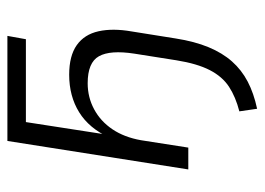

<svg xmlns="http://www.w3.org/2000/svg" viewBox="-118 -411 715 519"><g transform="rotate(-90 239.5 -151.5)"><path d="M205 186 198 138Q237 128 264.5 110Q292 92 309.5 58Q327 24 336 -32L354 -146Q364 -211 347 -241.5Q330 -272 274 -272Q236 -272 203.5 -254.5Q171 -237 149.5 -205Q128 -173 120 -128L100 0H41L118 -489H402L393 -439H169L134 -213H127Q152 -268 195.5 -295Q239 -322 297 -322Q348 -322 377 -301.5Q406 -281 414.5 -242.5Q423 -204 414 -153L395 -34Q387 17 371.5 54.5Q356 92 333 118Q310 144 278.5 160.5Q247 177 205 186Z"/></g></svg>

Font: Nunito Sans 10pt Condensed Light
Style: Italic
Weight: 300
Width: 3
Italic angle: -9°
Designer: Vernon Adams
Foundry: Vernon Adams
Version: Version 3.101;gftools[0.9.27]